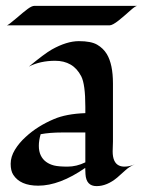

<svg xmlns="http://www.w3.org/2000/svg" viewBox="-20 -630 494 659"><path d="M367.7 -144.5 366.7 -110.4Q366.7 -72.3 388.2 -62Q396.5 -58.1 407.2 -58.1Q424.3 -58.1 442.4 -65.9Q423.8 -58.1 410.2 -45.4Q396.5 -32.7 382.3 -20.5Q347.2 8.8 311.5 8.8Q275.9 8.8 273.4 -32.2Q272.5 -43 272.5 -53.7Q184.6 7.3 111.3 7.3Q49.3 7.3 25.4 -30.3Q16.6 -43.9 16.6 -67.9Q16.6 -91.8 31.2 -116Q45.9 -140.1 68.4 -160.2Q108.4 -197.3 165 -221.2Q207 -239.3 272.9 -241.7V-263.2Q272.9 -340.8 258.8 -368.2Q244.6 -395.5 222.2 -408.4Q199.7 -421.4 169.4 -421.4Q118.2 -421.4 79.1 -401.4Q132.8 -445.8 157.7 -460Q209 -488.8 250.7 -488.8Q292.5 -488.8 313.5 -476.6Q334.5 -464.4 346.7 -444.3Q367.7 -409.2 367.7 -343.3ZM272.9 -72.8V-175.3H193.8Q151.4 -175.3 119.6 -169.4Q113.3 -148.4 113.3 -129.4Q113.3 -110.4 119.9 -96.7Q126.5 -83 138.2 -74.5Q149.9 -65.9 165.5 -62Q181.2 -58.1 211.9 -58.1Q242.7 -58.1 272.9 -72.8ZM450.7 -609.9Q444.3 -608.9 430.4 -596.7Q416.5 -584.5 406.7 -575.9Q397 -567.4 387.7 -560.1Q366.2 -543 356 -543H3.4Q8.3 -543.5 34.9 -566.4Q61.5 -589.4 75.4 -599.6Q89.4 -609.9 98.1 -609.9Z"/></svg>

Font: Fondamento
Style: Regular
Weight: 400
Version: Version 1.000